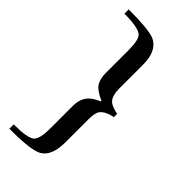

<svg xmlns="http://www.w3.org/2000/svg" viewBox="-242 -681 868 868"><g transform="rotate(45 192.5 -246.5)"><path d="M149.4 -350.6V-498Q149.4 -562.5 130.9 -580.1Q106.4 -600.6 19.5 -600.6V-627.9Q145.5 -627.9 184.6 -612.3Q234.4 -590.8 241.2 -519.5Q242.2 -505.9 242.2 -491.2V-345.7Q242.2 -292 267.6 -274.4Q284.2 -263.7 316.4 -256.8V-236.3Q261.7 -224.6 249 -196.3Q242.2 -178.7 242.2 -147.5V-2Q242.2 85.9 196.3 113.3Q160.2 133.8 44.9 134.8Q34.2 134.8 19.5 134.8V107.4Q108.4 107.4 129.9 87.9Q149.4 68.4 149.4 4.9V-142.6Q149.4 -204.1 198.2 -231.4Q208 -237.3 223.6 -244.1V-249Q176.8 -269.5 162.1 -293.9Q149.4 -317.4 149.4 -350.6Z"/></g></svg>

Font: Abhaya Libre SemiBold
Style: Regular
Weight: 600
Designer: Pushpananda Ekanayake, Sol Matas, Pathum Egodawatta
Foundry: Mooniak
Version: Version 1.050 ; ttfautohint (v1.6)